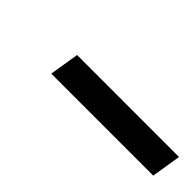

<svg xmlns="http://www.w3.org/2000/svg" viewBox="13 -883 424 424"><g transform="rotate(45 225.0 -671.5)"><path d="M450.2 -705.6 439 -636.2H120.6L131.8 -705.6Z"/></g></svg>

Font: Mardoto
Style: Italic
Weight: 400
Italic angle: -12°
Designer: Christian Robertson, Vahan Hovhannisyan
Foundry: Google
Version: Version 1.000